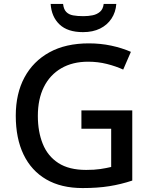

<svg xmlns="http://www.w3.org/2000/svg" viewBox="-20 -944 767 974"><path d="M393 -384H651V-28Q594 -9 534.5 0.5Q475 10 399 10Q290 10 214.5 -34Q139 -78 99.5 -160Q60 -242 60 -357Q60 -469 104 -551Q148 -633 230.5 -678.5Q313 -724 431 -724Q490 -724 544 -712.5Q598 -701 644 -681L605 -591Q568 -608 522.5 -619.5Q477 -631 427 -631Q348 -631 290.5 -597.5Q233 -564 202.5 -502.5Q172 -441 172 -356Q172 -276 197 -214Q222 -152 276 -117Q330 -82 417 -82Q459 -82 489 -86.5Q519 -91 544 -97V-291H393ZM570 -924Q567 -882 545.5 -849.5Q524 -817 487.5 -799Q451 -781 401 -781Q323 -781 282 -820Q241 -859 237 -924H300Q303 -897 316 -883.5Q329 -870 351 -866Q373 -862 403 -862Q428 -862 450 -866.5Q472 -871 487.5 -884.5Q503 -898 506 -924Z"/></svg>

Font: Noto Sans Armenian Medium
Style: Regular
Weight: 500
Designer: Monotype Design Team
Foundry: Monotype Imaging Inc.
Version: Version 2.007